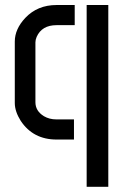

<svg xmlns="http://www.w3.org/2000/svg" viewBox="-20 -548 485 754"><path d="M202.1 0Q110.4 0 61.5 -73.2Q38.1 -110.4 38.1 -143.6V-384.8Q38.1 -433.6 79.1 -477.5Q127 -528.3 202.1 -528.3H273.4V-449.2H202.1Q144.5 -449.2 124 -403.3Q119.1 -391.6 119.1 -381.8V-146.5Q119.1 -112.3 152.3 -91.8Q173.8 -79.1 201.2 -79.1H270.5V0ZM320.3 185.5V-528.3H405.3V185.5Z"/></svg>

Font: Post No Bills Jaffna SemiBold
Style: Regular
Weight: 600
Designer: Kosala Senevirathne, Siva Puranthara, Lasantha Premarathna, Tharique Azeez
Foundry: Mooniak
Version: Version 1.220 ; ttfautohint (v1.6)